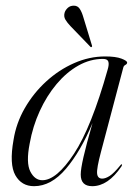

<svg xmlns="http://www.w3.org/2000/svg" viewBox="-20 -632 469 660"><path d="M327 -109.5Q312 -53 313.8 -35.5Q315.5 -18 331.5 -18Q342.5 -18 357 -27.2Q371.5 -36.5 393.5 -63.5Q396.5 -68 398.5 -67Q401 -65.5 397.5 -60Q351.5 8 297 8Q257.5 8 257.5 -32Q257.5 -50.5 266.8 -91.5Q276 -132.5 298 -209Q257.5 -112 206.8 -52Q156 8 97 8Q54 8 32.8 -29.5Q11.5 -67 26.5 -151Q35.5 -208.5 65.2 -260.2Q95 -312 138.8 -352Q182.5 -392 234.8 -415Q287 -438 341.5 -438Q378 -438 397.5 -430.5Q417 -423 417 -417Q417 -412 411.2 -409Q405.5 -406 404 -400.5ZM82 -138.5Q69 -72.5 84.2 -42.5Q99.5 -12.5 125.5 -12.5Q174.5 -12.5 234.5 -103.8Q294.5 -195 350 -392.5Q355.5 -410.5 352.5 -420Q349.5 -429.5 334 -429.5Q290 -429.5 249.2 -406.5Q208.5 -383.5 174.5 -343Q140.5 -302.5 116.5 -250Q92.5 -197.5 82 -138.5ZM267 -571 296 -476Q297.5 -472.5 295.5 -471Q293 -468.5 290.5 -471.5L222 -542.5Q211.5 -553.5 205 -564.2Q198.5 -575 202 -588Q204.5 -597 212.8 -604.8Q221 -612.5 234 -612.5Q247 -612.5 254.2 -601.5Q261.5 -590.5 267 -571Z"/></svg>

Font: Fraunces 144pt Light
Style: Italic
Weight: 300
Italic angle: -16°
Version: Version 1.000;[0bf87f6ff]